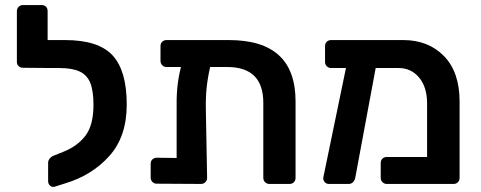

<svg xmlns="http://www.w3.org/2000/svg" viewBox="-20 -730 1907 762"><path d="M238 -571Q371 -571 427 -510Q483 -449 483 -315Q483 -188 414 -111Q345 -34 238 -2L197 11Q187 14 179 7Q171 0 171 -11V-84Q171 -93 177.5 -101Q184 -109 195 -113L230 -127Q288 -150 319.5 -192Q351 -234 351 -314Q351 -369 338.5 -400.5Q326 -432 296.5 -446Q267 -460 215 -460H188H184L72 -461Q61 -461 54 -467.5Q47 -474 47 -484V-686Q47 -696 54 -703Q61 -710 72 -710H145Q156 -710 162.5 -703.5Q169 -697 169 -686V-571Z M888 -571Q1021 -571 1087 -510.5Q1153 -450 1153 -327V-24Q1153 -14 1146.5 -7Q1140 0 1129 0H1049Q1039 0 1032 -7Q1025 -14 1025 -24V-322Q1025 -464 882 -464H814Q804 -420 800 -381Q796 -342 797 -292L802 -24Q802 -14 795 -7Q788 0 778 0L602 -1Q592 -1 585 -8Q578 -15 578 -25V-80Q578 -91 585 -97.5Q592 -104 602 -104L681 -103V-289Q680 -340 683.5 -379.5Q687 -419 698 -464H641Q631 -464 624 -471Q617 -478 617 -488V-547Q617 -558 624 -564.5Q631 -571 641 -571Z M1580 -571Q1680 -571 1742 -507.5Q1804 -444 1804 -327V-24Q1804 -14 1797.5 -7Q1791 0 1780 0H1515Q1505 0 1498 -7Q1491 -14 1491 -24V-83Q1491 -94 1498 -100.5Q1505 -107 1515 -107H1675V-320Q1675 -384 1643.5 -422Q1612 -460 1562 -460H1471L1390 -25Q1388 -14 1381 -7Q1374 0 1364 0H1285Q1275 0 1268.5 -7.5Q1262 -15 1263 -25L1353 -460H1294Q1284 -460 1277 -467Q1270 -474 1270 -484V-547Q1270 -558 1277 -564.5Q1284 -571 1294 -571Z"/></svg>

Font: Rubik AZ
Style: Regular
Weight: 500
Designer: Hubert and Fischer
Foundry: Hubert & Fischer
Version: Version 2.000